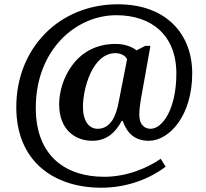

<svg xmlns="http://www.w3.org/2000/svg" viewBox="-20 -734 961 896"><path d="M453 142C579 142 685 96 753 44L730 7C669 49 574 91 466 91C293 91 147 0 147 -231C147 -498 331 -663 523 -663C686 -663 803 -571 803 -391C803 -225 738 -133 683 -133C657 -133 630 -149 630 -200C630 -221 635 -258 637 -268L682 -520H658L617 -499C597 -515 564 -529 519 -529C329 -529 256 -355 256 -248C256 -131 328 -77 411 -77C480 -77 520 -118 548 -170H553C574 -107 615 -77 674 -77C771 -77 877 -195 877 -392C877 -573 758 -714 530 -714C255 -714 56 -508 56 -234C56 18 230 142 453 142ZM436 -133C395 -133 367 -169 367 -236C367 -318 410 -486 519 -486C541 -486 565 -476 573 -457L533 -254C522 -195 497 -133 436 -133Z"/></svg>

Font: Noto Serif Tamil SemiBold
Style: Regular
Weight: 600
Designer: Indian Type Foundry, Tom Grace, and the Monotype Design Team
Foundry: Monotype Imaging Inc.
Version: Version 2.004